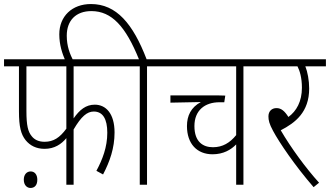

<svg xmlns="http://www.w3.org/2000/svg" viewBox="-20 -916 1636 952"><path d="M345 -587H605V-622H0V-587H74V-364C74 -287 84 -250 107 -221C129 -194 160 -178 201 -178C250 -178 284 -201 309 -231V0H345V-274C383 -339 412 -363 445 -363C490 -363 512 -326 512 -258C512 -186 488 -125 458 -69L491 -51C524 -114 548 -181 548 -259C548 -353 505 -397 450 -397C406 -397 375 -372 345 -329ZM111 -587H309V-278C276 -233 245 -213 201 -213C172 -213 151 -223 137 -241C119 -263 111 -293 111 -366ZM98 -25C98 2 114 16 131 16C151 16 165 3 165 -25C165 -50 152 -66 132 -66C113 -66 98 -51 98 -25Z M673 -587V0H709V-587H803V-622H707C639 -799 557 -896 431 -896C337 -896 274 -835 274 -746C274 -693 289 -650 304 -615H344C326 -648 311 -688 311 -739C311 -815 357 -861 433 -861C534 -861 603 -785 669 -622H592V-587Z M1281 -587V-622H790V-587H1151V-246C1120 -208 1084 -186 1036 -186C987 -186 944 -212 944 -291C944 -369 996 -409 1068 -409H1092L1097 -442C1081 -443 1051 -443 1021 -443H825V-407L976 -410C927 -384 907 -342 907 -291C907 -203 957 -151 1034 -151C1088 -151 1126 -174 1151 -200V0H1187V-587Z M1562 -10C1496 -83 1422 -184 1372 -270C1444 -307 1513 -360 1513 -477C1513 -517 1505 -560 1494 -587H1596V-622H1268V-587H1455C1466 -566 1477 -531 1477 -481C1477 -413 1450 -365 1410 -336C1391 -366 1374 -380 1351 -380C1327 -380 1311 -364 1311 -339C1311 -320 1315 -302 1334 -267C1365 -209 1443 -94 1535 12Z"/></svg>

Font: Noto Sans Devanagari UI Condensed ExtraLight
Style: Regular
Weight: 200
Width: 3
Designer: Jelle Bosma - Monotype Design Team
Foundry: Monotype Imaging Inc.
Version: Version 2.004